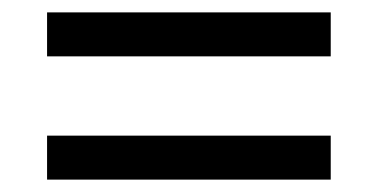

<svg xmlns="http://www.w3.org/2000/svg" viewBox="-20 -507 612 310"><path d="M56 -416V-487H514V-416ZM56 -217V-288H514V-217Z"/></svg>

Font: Noto Sans Pau Cin Hau
Style: Regular
Weight: 400
Designer: Monotype Design Team
Foundry: Monotype Imaging Inc.
Version: Version 2.002; ttfautohint (v1.8.4.7-5d5b)